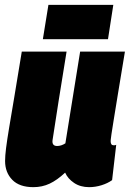

<svg xmlns="http://www.w3.org/2000/svg" viewBox="-20 -763 536 793"><path d="M118 10Q60 10 30.5 -20.5Q1 -51 1 -98Q1 -119 5 -151Q9 -183 17.5 -234Q26 -285 39 -362Q52 -439 70 -550H255Q237 -439 222.5 -348.5Q208 -258 197 -184Q194 -160 216 -160Q233 -160 250 -171L311 -550H496Q478 -443 467 -374.5Q456 -306 449.5 -267Q443 -228 440.5 -210Q438 -192 437.5 -187Q437 -182 437 -180Q437 -163 449 -163Q450 -163 453 -163Q456 -163 460 -165L443 -19Q425 -6 399.5 2Q374 10 348 10Q312 10 286 -7.5Q260 -25 249 -50Q216 -19 185 -4.5Q154 10 118 10ZM157 -601 180 -743H448L426 -601Z"/></svg>

Font: Georama SemiCondensed Black
Style: Italic
Weight: 900
Width: 4
Italic angle: -9°
Designer: Jean-Baptiste Levee
Foundry: Production Type
Version: Version 1.000